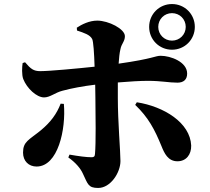

<svg xmlns="http://www.w3.org/2000/svg" viewBox="-20 -868 1040 950"><path d="M831 -803C869 -803 899 -773 899 -735C899 -697 869 -667 831 -667C793 -667 763 -697 763 -735C763 -773 793 -803 831 -803ZM831 -622C894 -622 944 -672 944 -735C944 -798 894 -848 831 -848C768 -848 718 -798 718 -735C718 -672 768 -622 831 -622ZM280 -355C261 -305 231 -264 183 -224C123 -175 94 -168 94 -113C94 -71 122 -44 161 -44C267 -44 307 -228 296 -354ZM361 -717C397 -705 425 -696 436 -675C442 -664 446 -604 448 -538C363 -529 225 -516 179 -516C146 -516 132 -527 104 -560L92 -556C89 -537 87 -498 95 -477C113 -431 161 -386 198 -386C228 -386 253 -410 289 -419C333 -431 392 -442 451 -449L452 -383C453 -298 455 -161 450 -106C449 -93 444 -90 433 -90C407 -90 370 -95 324 -103L318 -89C354 -64 379 -34 390 -9C415 43 416 62 466 62C527 62 576 -14 576 -71C576 -117 563 -265 563 -383C563 -406 563 -433 563 -460C622 -465 675 -468 712 -468C779 -468 815 -459 858 -459C888 -459 906 -474 906 -504C906 -562 824 -592 775 -592C747 -592 742 -578 567 -553C569 -580 571 -605 576 -625C581 -652 598 -663 598 -689C598 -725 517 -766 461 -766C422 -766 384 -747 360 -731ZM649 -349C714 -287 745 -228 779 -145C793 -110 811 -70 858 -70C901 -70 927 -103 926 -148C921 -261 791 -341 657 -362Z"/></svg>

Font: Noto Serif TC Black
Style: Regular
Weight: 900
Version: Version 1.001;PS 1.001;hotconv 16.6.54;makeotf.lib2.5.65590